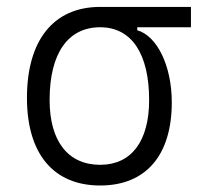

<svg xmlns="http://www.w3.org/2000/svg" viewBox="-20 -538 626 567"><path d="M275.9 9.8C410.6 9.8 487.3 -79.1 487.3 -235.8C487.3 -343.8 443.8 -432.1 385.3 -448.7V-457.5H543.9V-517.6H275.9C138.7 -517.6 59.6 -419.9 59.6 -249C59.6 -84 137.7 9.8 275.9 9.8ZM275.9 -51.3C181.2 -51.3 126.5 -120.6 126.5 -242.7C126.5 -379.9 180.2 -457.5 275.9 -457.5C368.2 -457.5 420.4 -379.9 420.4 -242.7C420.4 -120.6 367.7 -51.3 275.9 -51.3Z"/></svg>

Font: Cascadia Mono Light
Style: Regular
Weight: 300
Monospace: yes
Designer: Aaron Bell
Foundry: Saja Typeworks
Version: Version 2404.023